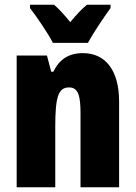

<svg xmlns="http://www.w3.org/2000/svg" viewBox="-20 -786 569 806"><path d="M202 -606H349C370 -645 416 -714 444 -752V-766H345C325 -750 302 -726 275 -693C249 -725 227 -749 207 -766H106V-752C132 -719 185 -641 202 -606ZM328 -563C269 -563 229 -537 204 -485H195L177 -553H50V0H212V-253C212 -378 224 -419 270 -419C310 -419 318 -381 318 -308V0H480V-360C480 -489 424 -563 328 -563Z"/></svg>

Font: Noto Sans Lao Looped ExtraCondensed Black
Style: Regular
Weight: 900
Width: 2
Designer: Mark Frömberg, Ben Mitchell
Foundry: The Fontpad Ltd
Version: Version 1.002